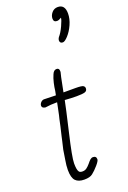

<svg xmlns="http://www.w3.org/2000/svg" viewBox="-180 -1023 724 1086"><g transform="rotate(-20 181.5 -480.5)"><path d="M59 -79Q59 -105 65 -139L74 -196L85 -243L91 -270L104 -325Q106 -338 113 -367L118 -387L127 -430L133 -460Q94 -460 61 -455Q41 -458 41 -472Q41 -482 49 -491Q57 -500 68 -501L140 -499Q140 -499 145 -524Q147 -544 153 -570Q159 -596 168 -616Q177 -638 194 -638Q210 -638 210 -620V-614Q206 -594 203 -585L186 -500H258Q296 -500 305 -494Q313 -488 313 -479Q313 -463 298.5 -458.5Q284 -454 249 -454Q217 -454 178 -457Q172 -424 137 -274Q105 -138 105 -102Q105 -63 114 -51Q119 -43 135 -43Q149 -43 159.5 -50.5Q170 -58 181 -71Q192 -85 200 -92Q208 -99 217 -99Q237 -99 237 -79Q237 -69 217 -46Q197 -23 179 -9Q163 4 129 4Q94 4 76.5 -14Q59 -32 59 -79ZM262 -785Q262 -793 268 -802Q285 -821 301 -855.5Q317 -890 317 -902Q310 -898 303.5 -895Q297 -892 290 -892Q270 -892 270 -913Q270 -932 284 -948.5Q298 -965 320 -965Q363 -965 363 -911Q363 -879 348 -845.5Q333 -812 312.5 -789.5Q292 -767 280 -767Q262 -767 262 -785Z"/></g></svg>

Font: Bad Script
Style: Regular
Weight: 400
Italic angle: -10°
Designer: Roman Shchyukin (Gaslight Type Foundry), Cyreal (Charset Expansion)
Foundry: Gaslight
Version: Version 2.000